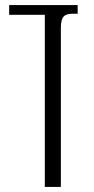

<svg xmlns="http://www.w3.org/2000/svg" viewBox="-20 -734 371 754"><path d="M285 -714H16V-676H156V0H219V-625C219 -669 233 -680 265 -680H285Z"/></svg>

Font: Noto Serif Georgian ExtraCondensed Light
Style: Regular
Weight: 300
Width: 2
Designer: Monotype Design Team, Akaki Razmadze
Foundry: Google LLC
Version: Version 2.003